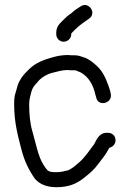

<svg xmlns="http://www.w3.org/2000/svg" viewBox="-20 -727 527 780"><path d="M269.5 -588V-590.9C287 -610.7 307.9 -628.3 331.1 -643.7L341.1 -650.7C375.3 -673.5 340.2 -722.8 308.2 -701.5L297.3 -694.5C289.1 -689.3 281.4 -684.1 276.2 -678.8C267.2 -669.8 258.6 -667.3 243.2 -651.8L224.2 -632.8C214.3 -622.9 208.5 -608.7 208.5 -596V-588C208.5 -572 221.4 -557.5 238.5 -557.5C254.9 -557.5 269.5 -571 269.5 -588ZM257 -503.5C235.5 -503.5 216.6 -500.4 196.7 -495.1C158.6 -484.9 124.4 -472 98.2 -445.8L84.2 -431.8C73.5 -421.1 62.9 -406.1 55.6 -390.2C49.7 -377.2 47.3 -361.1 43.3 -350.4C38.1 -336.6 37.5 -319.2 37.5 -303C37.5 -228.6 52.6 -175.9 67.4 -118.4C79.5 -71.4 98 -34.8 121.8 -0.8C122 -0.5 122.4 0 122.8 0.4C142.6 22.3 171 33.5 209 33.5C259 33.5 290.6 19.7 319.7 -3.2C345 -23 362.3 -37.6 382.1 -64.6C397.1 -85.1 409.5 -98.4 422 -123L424.4 -126.9C438.3 -129.7 449.5 -142 449.5 -157.5C449.5 -174.7 435.7 -187.5 419 -187.5H413C378.7 -187.5 368.7 -149.5 361.9 -140.4C343.9 -116 323.5 -86.5 302.8 -68.4C288.6 -56 268.2 -37.7 253.1 -34.2C237.7 -30.5 226.5 -27.5 208.5 -27.5C202.7 -27.5 196.3 -27.7 190.4 -28.4C172.9 -30.5 168.3 -39.6 156.5 -57.8C134.7 -91.5 125.4 -146.5 111 -195.5C102.2 -225.4 98.5 -263.5 98.5 -303C98.5 -314 99.7 -324.6 102.1 -332.8L107.1 -353C111 -368.6 118.3 -378.6 128.8 -389.2C129.2 -389.5 129.8 -390.2 130.2 -390.7C143.3 -409.2 168.3 -425.5 194.9 -431.8C213.2 -436.2 233.3 -442.5 253.2 -442.5C256.3 -442.5 263.3 -441.5 268 -441.5H283C284.4 -441.5 285 -441.5 287.1 -441.1C298.5 -436.3 303.9 -435.5 313.2 -429.5C342 -411 358.8 -381.6 367.8 -341.3C368.6 -337.9 369.8 -334.6 370.8 -331.2C377.7 -293 435.8 -305.8 430.4 -343.8C428.8 -355 425 -366.5 420.8 -378.3C409.9 -408.1 397.8 -436.8 373.5 -459.2C360.4 -471.2 341.2 -487.9 320.5 -494C311.8 -496.6 299.1 -502.5 283 -502.5H268C263.5 -502.5 260.7 -503.5 257 -503.5Z"/></svg>

Font: CiSf OpenHand
Style: Bd
Weight: 400
Foundry: Cannot Into Space Fonts
Version: Version 0.7892